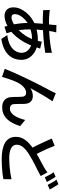

<svg xmlns="http://www.w3.org/2000/svg" viewBox="1017 -1892 935 3010"><g transform="rotate(90 1485.0 -387.5)"><path d="M489 -801Q485 -788 482 -775Q479 -762 476 -750Q467 -705 459 -644Q451 -583 446 -515.5Q441 -448 441 -384Q441 -309 449.5 -245Q458 -181 472 -125.5Q486 -70 502 -21L399 10Q384 -35 370.5 -96.5Q357 -158 348.5 -227.5Q340 -297 340 -367Q340 -417 343.5 -469Q347 -521 351.5 -571Q356 -621 361 -666Q366 -711 370 -747Q371 -761 372 -776.5Q373 -792 372 -804ZM316 -687Q409 -687 493 -691.5Q577 -696 655 -706Q733 -716 808 -733L809 -629Q757 -620 694.5 -612.5Q632 -605 565 -600Q498 -595 433.5 -592.5Q369 -590 313 -590Q288 -590 256.5 -591Q225 -592 194 -593.5Q163 -595 140 -596L137 -700Q155 -698 186.5 -694.5Q218 -691 253 -689Q288 -687 316 -687ZM743 -549Q740 -541 734.5 -526.5Q729 -512 724 -497Q719 -482 716 -472Q687 -381 645.5 -306Q604 -231 555.5 -174.5Q507 -118 459 -81Q410 -45 348.5 -18Q287 9 226 9Q191 9 161.5 -5.5Q132 -20 114 -51.5Q96 -83 96 -131Q96 -183 118 -234.5Q140 -286 179 -332.5Q218 -379 269 -415.5Q320 -452 379 -473Q428 -491 486.5 -502Q545 -513 599 -513Q693 -513 765 -479.5Q837 -446 878 -387.5Q919 -329 919 -253Q919 -200 901.5 -149.5Q884 -99 845.5 -57Q807 -15 744 15.5Q681 46 590 60L531 -34Q625 -45 686.5 -77.5Q748 -110 778 -157.5Q808 -205 808 -258Q808 -303 783.5 -340Q759 -377 711 -399.5Q663 -422 593 -422Q527 -422 473.5 -407Q420 -392 383 -375Q331 -351 290 -313Q249 -275 225.5 -232.5Q202 -190 202 -153Q202 -127 214 -113.5Q226 -100 251 -100Q288 -100 334.5 -123Q381 -146 428 -188Q486 -241 536.5 -315Q587 -389 619 -498Q622 -508 624.5 -522Q627 -536 629.5 -551Q632 -566 633 -575Z M1569 -743Q1562 -733 1553.5 -720.5Q1545 -708 1537 -695Q1519 -669 1496.5 -631.5Q1474 -594 1450 -552.5Q1426 -511 1403.5 -470Q1381 -429 1362 -395Q1392 -416 1424 -425Q1456 -434 1486 -434Q1541 -434 1573.5 -401Q1606 -368 1609 -306Q1610 -282 1610 -250Q1610 -218 1610.5 -187.5Q1611 -157 1613 -135Q1616 -103 1635.5 -89Q1655 -75 1682 -75Q1717 -75 1745.5 -95Q1774 -115 1796 -149.5Q1818 -184 1834 -227Q1850 -270 1861 -314L1957 -236Q1931 -151 1891.5 -87.5Q1852 -24 1795.5 11Q1739 46 1663 46Q1609 46 1574 26.5Q1539 7 1522 -24Q1505 -55 1503 -89Q1501 -117 1500.5 -150.5Q1500 -184 1499.5 -215.5Q1499 -247 1497 -269Q1495 -297 1479.5 -313Q1464 -329 1435 -329Q1399 -329 1367 -307.5Q1335 -286 1309 -251Q1283 -216 1265 -175Q1254 -153 1242.5 -123Q1231 -93 1220.5 -61Q1210 -29 1200.5 0Q1191 29 1186 49L1060 6Q1079 -44 1107 -108.5Q1135 -173 1168 -244.5Q1201 -316 1235.5 -386Q1270 -456 1301.5 -518.5Q1333 -581 1358 -628Q1383 -675 1396 -699Q1406 -718 1418 -741.5Q1430 -765 1442 -794Z M2740 -558Q2718 -545 2695.5 -533Q2673 -521 2647 -508Q2615 -492 2573 -471Q2531 -450 2484 -424.5Q2437 -399 2391 -369Q2326 -327 2287.5 -281Q2249 -235 2249 -181Q2249 -125 2303 -94.5Q2357 -64 2465 -64Q2518 -64 2577 -68.5Q2636 -73 2692 -81.5Q2748 -90 2790 -100L2789 28Q2748 36 2698 41.5Q2648 47 2591 50.5Q2534 54 2469 54Q2396 54 2333.5 42Q2271 30 2224.5 4.5Q2178 -21 2152 -63.5Q2126 -106 2126 -168Q2126 -229 2152.5 -279.5Q2179 -330 2226 -373.5Q2273 -417 2331 -456Q2380 -488 2429 -515.5Q2478 -543 2522 -566Q2566 -589 2597 -606Q2623 -621 2644 -634.5Q2665 -648 2683 -663ZM2266 -777Q2290 -712 2317.5 -650.5Q2345 -589 2372.5 -536Q2400 -483 2423 -442L2322 -383Q2295 -427 2266.5 -484Q2238 -541 2209.5 -604Q2181 -667 2153 -731ZM2753 -791Q2766 -773 2780.5 -748Q2795 -723 2809 -698Q2823 -673 2833 -654L2760 -622Q2745 -653 2723 -693Q2701 -733 2681 -761ZM2869 -835Q2882 -816 2897.5 -791Q2913 -766 2927.5 -741.5Q2942 -717 2951 -699L2879 -667Q2863 -699 2840.5 -738Q2818 -777 2797 -805Z"/></g></svg>

Font: Noto Sans SC SemiBold
Style: Regular
Weight: 600
Designer: Ryoko NISHIZUKA 西塚涼子 (kana, bopomofo & ideographs); Paul D. Hunt (Latin, Greek & Cyrillic); Sandoll Communications 산돌커뮤니
Foundry: Adobe
Version: Version 2.004-H2;hotconv 1.0.118;makeotfexe 2.5.65603